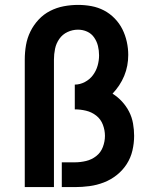

<svg xmlns="http://www.w3.org/2000/svg" viewBox="-20 -763 640 783"><path d="M81 0V-520Q81 -550 86 -579Q91 -608 104 -634.5Q117 -661 137.5 -683Q158 -705 184.5 -718.5Q211 -732 240 -737.5Q269 -743 299 -743Q326 -743 353 -738Q380 -733 404 -720.5Q428 -708 447.5 -688Q467 -668 479 -644Q491 -620 497 -593Q503 -566 503 -539Q503 -517 499 -495.5Q495 -474 486.5 -453.5Q478 -433 466 -415Q454 -397 439 -381Q460 -368 477.5 -349Q495 -330 506.5 -307.5Q518 -285 522.5 -259.5Q527 -234 527 -209Q527 -179 520 -149Q513 -119 496.5 -93.5Q480 -68 456 -49Q432 -30 403.5 -19Q375 -8 345 -4Q315 0 285 0H232V-101H285Q308 -101 331 -106.5Q354 -112 372.5 -126.5Q391 -141 399.5 -163.5Q408 -186 408 -209Q408 -232 399.5 -254.5Q391 -277 372.5 -291.5Q354 -306 331 -311.5Q308 -317 285 -317V-418Q306 -418 326 -428.5Q346 -439 359 -456.5Q372 -474 378 -495Q384 -516 384 -537Q384 -557 379.5 -575.5Q375 -594 364 -610Q353 -626 335.5 -634Q318 -642 298 -642Q276 -642 255.5 -632.5Q235 -623 222 -604.5Q209 -586 204.5 -564Q200 -542 200 -520V0Z"/></svg>

Font: Iosevka Book
Style: Bold
Weight: 700
Designer: Belleve Invis
Foundry: Belleve Invis
Version: Version 28.0.7; ttfautohint (v1.8.3)